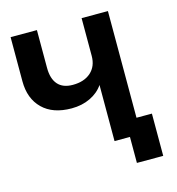

<svg xmlns="http://www.w3.org/2000/svg" viewBox="-123 -816 987 1071"><g transform="rotate(-15 370.5 -280.0)"><path d="M535 150V0H446V-324Q419 -284 371 -261Q323 -238 263 -238Q155 -238 95.5 -296.5Q36 -355 36 -455V-710H188V-492Q188 -429 217 -396Q246 -363 303 -363Q369 -363 407.5 -397.5Q446 -432 446 -492V-710H598V-94H687V150Z"/></g></svg>

Font: Geist
Style: Bold
Weight: 400
Designer: Basement.studio, Andrés Briganti, Mateo Zaragoza
Foundry: Basement.studio, Vercel, Andrés Briganti, Guido Ferreyra, Mateo Zaragoza
Version: Version 1.401